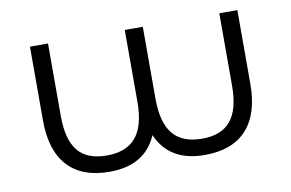

<svg xmlns="http://www.w3.org/2000/svg" viewBox="-62 -632 1127 744"><g transform="rotate(-10 502.0 -260.5)"><path d="M839 -526H910V-235Q910 -118 854 -56.5Q798 5 689 5Q550 5 502 -106Q454 5 315 5Q206 5 150 -56.5Q94 -118 94 -235V-526H165V-241Q165 -148 201 -103.5Q237 -59 315 -59Q392 -59 429.5 -104Q467 -149 467 -243V-526H538V-243Q538 -149 575 -104Q612 -59 690 -59Q766 -59 802.5 -103.5Q839 -148 839 -241Z"/></g></svg>

Font: mBank
Style: Regular
Weight: 400
Designer: Julieta Ulanovsky
Foundry: Julieta Ulanovsky
Version: Version 7.200;PS 007.200;hotconv 1.0.88;makeotf.lib2.5.64775